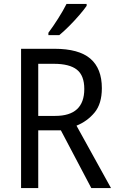

<svg xmlns="http://www.w3.org/2000/svg" viewBox="-20 -964 603 984"><path d="M259 -714Q384 -714 443 -663.5Q502 -613 502 -512Q502 -432 464.5 -387Q427 -342 372 -320L549 0H448L292 -296H176V0H88V-714ZM256 -637H176V-370H263Q412 -370 412 -508Q412 -577 374 -607Q336 -637 256 -637ZM424 -934Q411 -915 386.5 -886.5Q362 -858 334 -830Q306 -802 284 -784H228V-796Q252 -828 278 -869Q304 -910 321 -944H424Z"/></svg>

Font: Noto Sans Sinhala UI SemiCondensed
Style: Regular
Weight: 400
Width: 4
Designer: Jelle Bosma - Monotype Design Team
Foundry: Monotype Imaging Inc.
Version: Version 2.006; ttfautohint (v1.8.4.7-5d5b)